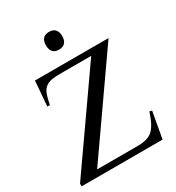

<svg xmlns="http://www.w3.org/2000/svg" viewBox="-212 -1037 1066 1164"><g transform="rotate(-30 321.5 -455.0)"><path d="M605 -697 147 -42H434Q499 -42 534 -71Q569 -100 597 -188L614 -184L581 0H14V-19L460 -656H238Q182 -656 157 -644Q132 -632 119 -608.5Q106 -585 94 -523H76L90 -697ZM254 -848Q254 -866 258.5 -877.5Q263 -889 270.5 -896.5Q278 -904 288.5 -907Q299 -910 311 -910Q323 -910 333 -907Q343 -904 351 -896.5Q359 -889 363.5 -877.5Q368 -866 368 -848Q368 -831 363.5 -819Q359 -807 351 -799.5Q343 -792 333 -789Q323 -786 311 -786Q299 -786 288.5 -789Q278 -792 270.5 -799.5Q263 -807 258.5 -819Q254 -831 254 -848Z"/></g></svg>

Font: MM Ethnic
Style: Regular
Weight: 400
Designer: Khon Soe Zaw Thu
Version: Version 1.00 July 18, 2016, initial release